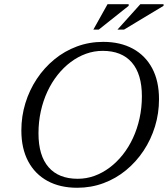

<svg xmlns="http://www.w3.org/2000/svg" viewBox="-20 -878 794 908"><path d="M162 -247.5Q162 -142 209.8 -87.2Q257.5 -32.5 347.5 -32.5Q388.5 -32.5 426.5 -46.2Q464.5 -60 498.5 -85.5Q532.5 -111 560.5 -146.2Q588.5 -181.5 608.8 -225Q629 -268.5 640 -318.5Q651 -368.5 651 -422.5Q651 -528 603.2 -582.8Q555.5 -637.5 465.5 -637.5Q425 -637.5 386.8 -623.8Q348.5 -610 314.5 -584.5Q280.5 -559 252.5 -523.8Q224.5 -488.5 204.2 -445Q184 -401.5 173 -351.8Q162 -302 162 -247.5ZM732 -409Q732 -342 713 -280Q694 -218 659 -165.2Q624 -112.5 576 -73Q528 -33.5 469.5 -11.8Q411 10 345 10Q264 10 204.8 -22.2Q145.5 -54.5 113.2 -115.2Q81 -176 81 -261Q81 -328 100 -390Q119 -452 154 -504.8Q189 -557.5 237 -597Q285 -636.5 343.5 -658.2Q402 -680 468 -680Q549 -680 608.2 -647.8Q667.5 -615.5 699.8 -555Q732 -494.5 732 -409ZM535.5 -738 643.5 -858H753.5V-850.5L566.5 -738ZM421.5 -738 488.5 -858H588.5V-850.5L447 -738Z"/></svg>

Font: Newsreader 18pt
Style: Italic
Weight: 400
Italic angle: -17°
Version: Version 1.003